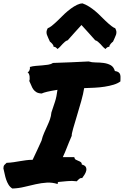

<svg xmlns="http://www.w3.org/2000/svg" viewBox="-55 -1085 721 1117"><path d="M16.6 11.7Q2.9 2.9 -5.4 -10.7Q-13.7 -24.4 -19 -40Q-24.4 -55.7 -27.8 -72.8Q-31.2 -89.8 -35.2 -105.5Q-35.2 -119.1 -29.3 -125.5Q-23.4 -131.8 -16.6 -137.7Q6.8 -138.7 25.4 -141.6Q43.9 -144.5 61.5 -147.5Q79.1 -150.4 96.7 -152.8Q114.3 -155.3 134.8 -155.3Q149.4 -185.5 162.1 -213.4Q174.8 -241.2 186.5 -266.6Q192.4 -291 201.7 -312Q210.9 -333 219.7 -352.1Q228.5 -371.1 235.4 -390.1Q242.2 -409.2 244.1 -430.7Q255.9 -464.8 265.1 -493.7Q274.4 -522.5 279.3 -562.5Q242.2 -556.6 219.7 -551.3Q197.3 -545.9 187.5 -541Q168 -542 156.7 -548.8Q145.5 -555.7 138.7 -565.4Q131.8 -575.2 127 -587.9Q122.1 -600.6 115.2 -614.3Q119.1 -623 117.2 -640.1Q115.2 -657.2 105.5 -665Q113.3 -667 117.2 -678.2Q121.1 -689.5 118.2 -695.3Q134.8 -700.2 153.3 -701.7Q171.9 -703.1 189.9 -704.6Q208 -706.1 224.6 -708.5Q241.2 -710.9 252.9 -718.8Q303.7 -720.7 358.9 -722.7Q414.1 -724.6 460.9 -727.5Q478.5 -721.7 501.5 -721.7Q524.4 -721.7 547.4 -718.8Q570.3 -715.8 588.4 -706.1Q606.4 -696.3 613.3 -671.9Q627.9 -669.9 635.3 -664.1Q642.6 -658.2 644.5 -649.9Q646.5 -641.6 646 -631.3Q645.5 -621.1 645.5 -611.3Q629.9 -599.6 606 -592.3Q582 -585 553.7 -580.6Q525.4 -576.2 494.6 -574.7Q463.9 -573.2 434.6 -572.3Q429.7 -540 417.5 -496.6Q405.3 -453.1 392.6 -411.6Q379.9 -370.1 370.6 -337.4Q361.3 -304.7 362.3 -294.9Q352.5 -272.5 346.2 -256.8Q339.8 -241.2 334.5 -227.5Q329.1 -213.9 323.7 -200.7Q318.4 -187.5 310.5 -170.9H377Q378.9 -160.2 385.7 -156.2Q392.6 -152.3 400.4 -149.4Q408.2 -146.5 414.6 -142.1Q420.9 -137.7 420.9 -127.9Q439.5 -123 444.3 -113.3Q449.2 -103.5 446.8 -92.3Q444.3 -81.1 437 -69.3Q429.7 -57.6 422.9 -48.8Q414.1 -50.8 406.2 -44.4Q398.4 -38.1 391.6 -30.3Q363.3 -34.2 335.9 -31.2Q308.6 -28.3 285.2 -26.4Q280.3 -25.4 281.2 -21Q282.2 -16.6 279.3 -14.6Q249 -24.4 217.3 -22.5Q185.5 -20.5 152.8 -13.2Q120.1 -5.9 85.9 2.4Q51.8 10.7 16.6 11.7ZM257.8 -811.5Q256.8 -821.3 249 -830.1Q241.2 -838.9 235.4 -842.8Q230.5 -854.5 225.6 -864.3Q220.7 -874 217.8 -883.3Q214.8 -892.6 215.8 -901.4Q216.8 -910.2 222.7 -920.9Q230.5 -922.9 244.6 -933.6Q258.8 -944.3 281.2 -965.8Q292 -975.6 306.6 -990.7Q321.3 -1005.9 338.9 -1020.5Q356.4 -1035.2 375 -1046.9Q393.6 -1058.6 411.1 -1063.5Q420.9 -1065.4 424.8 -1065.4Q444.3 -1058.6 462.9 -1046.9Q481.4 -1035.2 499 -1020.5Q516.6 -1005.9 531.2 -990.7Q545.9 -975.6 556.6 -965.8Q579.1 -944.3 593.3 -933.6Q607.4 -922.9 615.2 -920.9Q621.1 -910.2 622.1 -901.4Q623 -892.6 620.1 -883.3Q617.2 -874 612.3 -864.3Q607.4 -854.5 602.5 -842.8Q596.7 -838.9 588.9 -830.1Q581.1 -821.3 580.1 -811.5Q576.2 -814.5 568.8 -809.6Q561.5 -804.7 559.6 -799.8Q550.8 -804.7 543.5 -813Q536.1 -821.3 528.8 -829.1Q521.5 -836.9 514.2 -842.8Q506.8 -848.6 499 -850.6Q479.5 -873 458.5 -896Q437.5 -918.9 418.9 -939.5Q400.4 -918.9 379.4 -896Q358.4 -873 338.9 -850.6Q331.1 -848.6 323.7 -842.8Q316.4 -836.9 309.1 -829.1Q301.8 -821.3 294.4 -813Q287.1 -804.7 278.3 -799.8Q276.4 -804.7 269 -809.6Q261.7 -814.5 257.8 -811.5Z"/></svg>

Font: Permanent Marker
Style: Regular
Weight: 400
Designer: Font Diner, Inc
Foundry: Font Diner, Inc
Version: Version 1.001